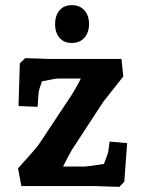

<svg xmlns="http://www.w3.org/2000/svg" viewBox="-20 -723 557 746"><path d="M348 0H63L50 -69Q124 -150 135 -168L257 -352Q263 -361 270 -373.5Q277 -386 285 -400L294 -418H208Q196 -418 143 -407Q132 -377 130 -363L126 -308L52 -311L57 -477L78 -497L112 -496L170 -494H452L459 -426L381 -327L260 -142Q246 -118 225 -76H312Q318 -76 384 -86L400 -130L406 -173L474 -167L463 -17L444 3Q363 0 348 0ZM194 -629Q194 -662 211 -682.5Q228 -703 259 -703Q290 -703 308 -683Q326 -663 326 -629Q326 -597 308 -576.5Q290 -556 259 -556Q228 -556 211 -576.5Q194 -597 194 -629Z"/></svg>

Font: Andada Pro ExtraBold
Style: Regular
Weight: 800
Designer: Carolina Giovagnoli
Foundry: Huerta Tipografica
Version: Version 3.005; ttfautohint (v1.8.4)